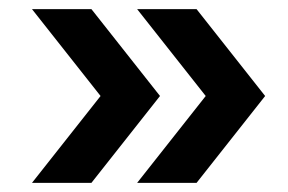

<svg xmlns="http://www.w3.org/2000/svg" viewBox="-20 -460 630 420"><path d="M180 -440H50L200 -250L50 -60H180L330 -250ZM410 -440H280L430 -250L280 -60H410L560 -250Z"/></svg>

Font: Abibas
Style: Medium
Weight: 500
Version: Version 0.3